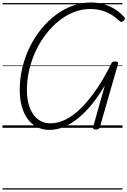

<svg xmlns="http://www.w3.org/2000/svg" viewBox="-20 -1035 1032 1555"><path d="M381 17Q325 17 280.5 -5.5Q236 -28 204.5 -70.5Q173 -113 156.5 -173Q140 -233 140 -308Q140 -401 161.5 -489Q183 -577 222 -656Q261 -735 314.5 -800.5Q368 -866 432 -914Q496 -962 568 -988.5Q640 -1015 715 -1015Q773 -1015 822.5 -1000Q872 -985 913 -959Q954 -933 984 -899Q993 -890 991.5 -881Q990 -872 978 -864Q968 -856 960.5 -858Q953 -860 944 -868Q914 -897 878.5 -918Q843 -939 801.5 -950.5Q760 -962 709 -962Q643 -962 579 -937Q515 -912 458.5 -867Q402 -822 354 -760.5Q306 -699 271.5 -626Q237 -553 217.5 -472Q198 -391 198 -308Q198 -243 211.5 -193Q225 -143 250 -108Q275 -73 310 -54.5Q345 -36 388 -36Q452 -36 516 -69Q580 -102 642.5 -165.5Q705 -229 765 -317.5Q825 -406 880 -517Q883 -528 890 -532.5Q897 -537 912 -537Q941 -537 936 -518L789 -6Q786 4 779 9Q772 14 756 14Q728 14 734 -6L829 -342Q780 -260 727 -194Q674 -128 617 -81Q560 -34 501 -8.5Q442 17 381 17ZM0 490H972V500H0ZM0 -20H972V0H0ZM0 -505H972V-500H0ZM0 -1010H972V-1000H0Z"/></svg>

Font: Playwrite AU NSW Guides
Style: Regular
Weight: 400
Designer: Veronika Burian, José Scaglione
Foundry: TypeTogether
Version: Version 1.003